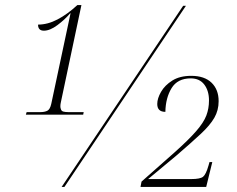

<svg xmlns="http://www.w3.org/2000/svg" viewBox="-20 -737 933 757"><path d="M82 -285 85 -295H140Q155 -295 166 -300Q177 -305 182 -327L258 -684L257 -685Q236 -660 206.5 -638Q177 -616 153 -616Q130 -616 130 -640Q168 -640 207 -660.5Q246 -681 285 -717H301L220 -334Q216 -316 220 -307Q222 -299 230 -297Q238 -295 248 -295H310L308 -285ZM223 0 702 -714H713L234 0ZM534 0 538 -21 668 -136Q724 -186 753.5 -220Q783 -254 793.5 -281.5Q804 -309 804 -341Q804 -379 785.5 -403.5Q767 -428 732 -428Q680 -428 656.5 -389.5Q633 -351 632 -296Q600 -296 600 -327Q600 -349 615 -375Q630 -401 659.5 -419.5Q689 -438 734 -438Q786 -438 814 -411Q842 -384 842 -338Q842 -302 825 -272.5Q808 -243 771.5 -209Q735 -175 677 -125L564 -31H734Q769 -31 780.5 -40Q792 -49 802 -84L806 -98H817L793 0Z"/></svg>

Font: Noto Serif Display SemiCondensed ExtraLight
Style: Italic
Weight: 200
Width: 4
Italic angle: -12°
Designer: Monotype Design Team
Foundry: Monotype Imaging Inc.
Version: Version 2.009